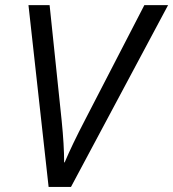

<svg xmlns="http://www.w3.org/2000/svg" viewBox="-20 -734 680 754"><path d="M233.9 -96.2Q263.7 -166.5 313 -261.2L546.9 -713.9H640.1L258.8 0H170.9L91.8 -713.9H174.8L222.2 -259.8Q231.9 -164.1 231.9 -96.2Z"/></svg>

Font: CAA NEO Sans
Style: Italic
Weight: 400
Italic angle: -12°
Version: Version 1.10